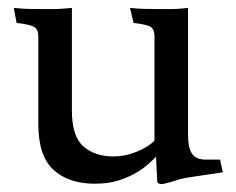

<svg xmlns="http://www.w3.org/2000/svg" viewBox="-20 -453 598 486"><path d="M375 -56Q369 -50 357 -39Q345 -28 326 -16.5Q307 -5 281 3.5Q255 12 220 12Q154 12 115.5 -23Q77 -58 77 -139V-361Q77 -378 67 -384.5Q57 -391 22 -395L15 -433Q35 -431 49 -430.5Q63 -430 92 -430Q106 -430 115 -430Q124 -430 131 -430.5Q138 -431 145 -431.5Q152 -432 162 -433V-173Q162 -108 191 -82.5Q220 -57 268 -57Q296 -57 325 -68.5Q354 -80 371 -97V-361Q371 -378 362 -384.5Q353 -391 318 -395L309 -433Q328 -431 345 -430.5Q362 -430 391 -430Q405 -430 413.5 -430Q422 -430 428.5 -430.5Q435 -431 441 -431.5Q447 -432 456 -433V-112Q456 -79 466 -64Q476 -49 501 -49H537L544 -17Q527 -14 501.5 -10.5Q476 -7 458 -4Q439 -1 424.5 4Q410 9 391 13Q378 13 378 6Z"/></svg>

Font: Lusitana
Style: Regular
Weight: 400
Designer: Ana Paula Megda
Foundry: Ana Paula Megda
Version: Version 1.000; ttfautohint (v1.1) -l 8 -r 50 -G 200 -x 14 -D